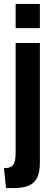

<svg xmlns="http://www.w3.org/2000/svg" viewBox="-22 -720 282 982"><path d="M9 242 -2 140Q21.5 140 34.5 132.8Q47.5 125.5 52.8 108Q58 90.5 58 60V-500H182V111Q182 163.5 166.5 191.8Q151 220 121 231Q91 242 48 242ZM58 -576V-700H182V-576Z"/></svg>

Font: Cabin Resolve
Style: Bold-Resolve
Weight: 700
Designer: Pablo Impallari
Foundry: Pablo Impallari. http://www.impallari.com Igino Marini. http://www.ikern.com
Version: Version 3.001